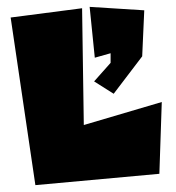

<svg xmlns="http://www.w3.org/2000/svg" viewBox="-20 -555 513 559"><path d="M241 -535 256 -387 302 -400V-372L254 -318L311 -282L394 -391L400 -525ZM11 -504 83 -16 444 -49 451 -258 224 -191 219 -531Z"/></svg>

Font: Super Mario
Style: Regular
Weight: 400
Version: Version 1.0